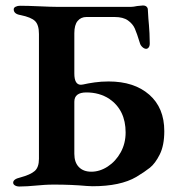

<svg xmlns="http://www.w3.org/2000/svg" viewBox="-20 -675 657 700"><path d="M28 -9Q28 -22 54 -28Q91 -38 106.5 -51.5Q122 -65 122 -96V-551Q122 -584 108 -598Q94 -612 55 -620Q30 -624 30 -641Q30 -647 37 -650.5Q44 -654 53 -654Q80 -654 124 -652Q168 -650 187 -650H458Q466 -650 480 -653L501 -655Q510 -655 514.5 -650.5Q519 -646 519 -640Q521 -602 523 -584Q524 -571 525 -554Q526 -537 526 -517Q526 -507 522 -502Q518 -497 513 -497Q506 -497 499 -503.5Q492 -510 490 -518Q479 -554 471.5 -571Q464 -588 446.5 -600.5Q429 -613 398 -613H295Q275 -613 263 -598.5Q251 -584 251 -554V-407Q251 -366 275 -366L283 -367Q300 -371 324.5 -374.5Q349 -378 376 -378Q469 -378 524 -330Q579 -282 579 -197Q579 -145 562.5 -112Q546 -79 526.5 -63.5Q507 -48 477 -30Q419 4 317 4L296 3Q241 -2 178 -2Q158 -2 143 -1Q128 0 118 1Q76 5 51 5Q41 5 34.5 1Q28 -3 28 -9ZM438 -192Q438 -274 378 -315Q342 -338 295 -338Q251 -338 251 -304V-114Q251 -83 267.5 -66Q284 -49 313 -49Q344 -49 373 -68Q402 -87 420 -119.5Q438 -152 438 -192Z"/></svg>

Font: EB Garamond SemiBold
Style: Regular
Weight: 600
Designer: Georg Duffner and Octavio Pardo
Foundry: Georg Duffner
Version: Version 1.000